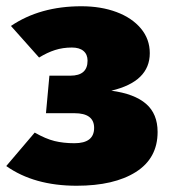

<svg xmlns="http://www.w3.org/2000/svg" viewBox="-25 -574 541 614"><path d="M454 -404Q454 -313 331 -284Q405 -274 442 -242Q479 -210 479 -152Q479 -68 409.5 -24Q340 20 220 20Q84 20 -5 -43L86 -150Q121 -130 149.5 -123Q178 -116 213 -116Q276 -116 276 -165Q276 -212 213 -212H122L133 -332H200Q255 -332 255 -380Q255 -400 242 -411Q229 -422 205 -422Q176 -422 151 -414Q126 -406 100 -390L10 -491Q103 -554 235 -554Q298 -554 347.5 -535.5Q397 -517 425.5 -483Q454 -449 454 -404Z"/></svg>

Font: Fira Sans Black
Style: Regular
Weight: 900
Designer: Carrois Corporate & Edenspiekermann AG
Foundry: Carrois Corporate GbR & Edenspiekermann AG
Version: Version 4.203